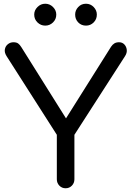

<svg xmlns="http://www.w3.org/2000/svg" viewBox="-20 -1007 703 1027"><path d="M331 0Q311 0 297.5 -14Q284 -28 284 -48V-286L15 -707Q3 -726 6 -743Q9 -760 22 -770.5Q35 -781 52 -781Q68 -781 77 -774.5Q86 -768 94 -755L353 -342H313L574 -757Q582 -769 592 -775Q602 -781 617 -781Q634 -781 645 -769.5Q656 -758 658 -741Q660 -724 649 -707L378 -286V-48Q378 -28 364.5 -14Q351 0 331 0ZM222 -870Q198 -870 180.5 -887Q163 -904 163 -929Q163 -952 180.5 -969.5Q198 -987 222 -987Q246 -987 263.5 -969.5Q281 -952 281 -929Q281 -904 263.5 -887Q246 -870 222 -870ZM440 -870Q415 -870 398.5 -887Q382 -904 382 -929Q382 -952 398.5 -969.5Q415 -987 440 -987Q464 -987 481 -969.5Q498 -952 498 -929Q498 -904 481 -887Q464 -870 440 -870Z"/></svg>

Font: Comfortaa SemiBold
Style: Regular
Weight: 600
Designer: Johan Aakerlund
Foundry: Johan Aakerlund
Version: Version 3.104; ttfautohint (v1.8.1.43-b0c9)